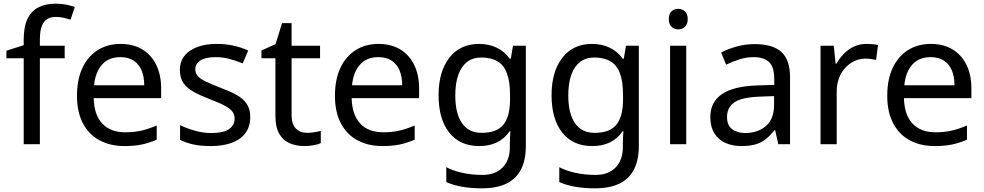

<svg xmlns="http://www.w3.org/2000/svg" viewBox="-20 -785 5358 1045"><path d="M332 -468H197V0H109V-468H15V-509L109 -539V-570Q109 -639 129.5 -682Q150 -725 189 -745Q228 -765 283 -765Q315 -765 341.5 -759.5Q368 -754 387 -747L364 -678Q348 -683 327 -688Q306 -693 284 -693Q240 -693 218.5 -663.5Q197 -634 197 -571V-536H332Z M636 -546Q705 -546 754.5 -516Q804 -486 830.5 -431.5Q857 -377 857 -304V-251H490Q492 -160 536.5 -112.5Q581 -65 661 -65Q712 -65 751.5 -74.5Q791 -84 833 -102V-25Q792 -7 752 1.5Q712 10 657 10Q581 10 522.5 -21Q464 -52 431.5 -113.5Q399 -175 399 -264Q399 -352 428.5 -415Q458 -478 511.5 -512Q565 -546 636 -546ZM635 -474Q572 -474 535.5 -433.5Q499 -393 492 -321H765Q765 -367 751 -401Q737 -435 708.5 -454.5Q680 -474 635 -474Z M1342 -148Q1342 -96 1316 -61Q1290 -26 1242 -8Q1194 10 1128 10Q1072 10 1031.5 1Q991 -8 960 -24V-104Q992 -88 1037.5 -74.5Q1083 -61 1130 -61Q1197 -61 1227 -82.5Q1257 -104 1257 -140Q1257 -160 1246 -176Q1235 -192 1206.5 -208Q1178 -224 1125 -244Q1073 -264 1036 -284Q999 -304 979 -332Q959 -360 959 -404Q959 -472 1014.5 -509Q1070 -546 1160 -546Q1209 -546 1251.5 -536.5Q1294 -527 1331 -510L1301 -440Q1267 -454 1230 -464Q1193 -474 1154 -474Q1100 -474 1071.5 -456.5Q1043 -439 1043 -409Q1043 -387 1056 -371.5Q1069 -356 1099.5 -341.5Q1130 -327 1181 -307Q1232 -288 1268 -268Q1304 -248 1323 -219.5Q1342 -191 1342 -148Z M1651 -62Q1671 -62 1692 -65.5Q1713 -69 1726 -73V-6Q1712 1 1686 5.5Q1660 10 1636 10Q1594 10 1558.5 -4.5Q1523 -19 1501 -55Q1479 -91 1479 -156V-468H1403V-510L1480 -545L1515 -659H1567V-536H1722V-468H1567V-158Q1567 -109 1590.5 -85.5Q1614 -62 1651 -62Z M2040 -546Q2109 -546 2158.5 -516Q2208 -486 2234.5 -431.5Q2261 -377 2261 -304V-251H1894Q1896 -160 1940.5 -112.5Q1985 -65 2065 -65Q2116 -65 2155.5 -74.5Q2195 -84 2237 -102V-25Q2196 -7 2156 1.5Q2116 10 2061 10Q1985 10 1926.5 -21Q1868 -52 1835.5 -113.5Q1803 -175 1803 -264Q1803 -352 1832.5 -415Q1862 -478 1915.5 -512Q1969 -546 2040 -546ZM2039 -474Q1976 -474 1939.5 -433.5Q1903 -393 1896 -321H2169Q2169 -367 2155 -401Q2141 -435 2112.5 -454.5Q2084 -474 2039 -474Z M2587 -546Q2640 -546 2682.5 -526Q2725 -506 2755 -465H2760L2772 -536H2842V9Q2842 85 2816 136.5Q2790 188 2737 214Q2684 240 2602 240Q2544 240 2495.5 231.5Q2447 223 2409 206V125Q2447 145 2498 156Q2549 167 2607 167Q2676 167 2715.5 126.5Q2755 86 2755 16V-5Q2755 -17 2756 -39.5Q2757 -62 2758 -71H2754Q2726 -30 2684.5 -10Q2643 10 2588 10Q2484 10 2425.5 -63Q2367 -136 2367 -267Q2367 -395 2425.5 -470.5Q2484 -546 2587 -546ZM2599 -472Q2554 -472 2522.5 -448Q2491 -424 2474.5 -378Q2458 -332 2458 -266Q2458 -167 2494.5 -114.5Q2531 -62 2601 -62Q2642 -62 2671 -72.5Q2700 -83 2719 -105.5Q2738 -128 2747 -163Q2756 -198 2756 -246V-267Q2756 -340 2739.5 -385Q2723 -430 2688 -451Q2653 -472 2599 -472Z M3202 -546Q3255 -546 3297.5 -526Q3340 -506 3370 -465H3375L3387 -536H3457V9Q3457 85 3431 136.5Q3405 188 3352 214Q3299 240 3217 240Q3159 240 3110.5 231.5Q3062 223 3024 206V125Q3062 145 3113 156Q3164 167 3222 167Q3291 167 3330.5 126.5Q3370 86 3370 16V-5Q3370 -17 3371 -39.5Q3372 -62 3373 -71H3369Q3341 -30 3299.5 -10Q3258 10 3203 10Q3099 10 3040.5 -63Q2982 -136 2982 -267Q2982 -395 3040.5 -470.5Q3099 -546 3202 -546ZM3214 -472Q3169 -472 3137.5 -448Q3106 -424 3089.5 -378Q3073 -332 3073 -266Q3073 -167 3109.5 -114.5Q3146 -62 3216 -62Q3257 -62 3286 -72.5Q3315 -83 3334 -105.5Q3353 -128 3362 -163Q3371 -198 3371 -246V-267Q3371 -340 3354.5 -385Q3338 -430 3303 -451Q3268 -472 3214 -472Z M3715 -536V0H3627V-536ZM3672 -737Q3692 -737 3707.5 -723.5Q3723 -710 3723 -681Q3723 -653 3707.5 -639Q3692 -625 3672 -625Q3650 -625 3635 -639Q3620 -653 3620 -681Q3620 -710 3635 -723.5Q3650 -737 3672 -737Z M4088 -545Q4186 -545 4233 -502Q4280 -459 4280 -365V0H4216L4199 -76H4195Q4172 -47 4147.5 -27.5Q4123 -8 4091.5 1Q4060 10 4015 10Q3967 10 3928.5 -7Q3890 -24 3868 -59.5Q3846 -95 3846 -149Q3846 -229 3909 -272.5Q3972 -316 4103 -320L4194 -323V-355Q4194 -422 4165 -448Q4136 -474 4083 -474Q4041 -474 4003 -461.5Q3965 -449 3932 -433L3905 -499Q3940 -518 3988 -531.5Q4036 -545 4088 -545ZM4114 -259Q4014 -255 3975.5 -227Q3937 -199 3937 -148Q3937 -103 3964.5 -82Q3992 -61 4035 -61Q4103 -61 4148 -98.5Q4193 -136 4193 -214V-262Z M4696 -546Q4711 -546 4728.5 -544.5Q4746 -543 4759 -540L4748 -459Q4735 -462 4719.5 -464Q4704 -466 4690 -466Q4659 -466 4631 -453Q4603 -440 4581 -416.5Q4559 -393 4546.5 -360Q4534 -327 4534 -286V0H4446V-536H4518L4528 -438H4532Q4549 -468 4573 -492.5Q4597 -517 4628 -531.5Q4659 -546 4696 -546Z M5046 -546Q5115 -546 5164.5 -516Q5214 -486 5240.5 -431.5Q5267 -377 5267 -304V-251H4900Q4902 -160 4946.5 -112.5Q4991 -65 5071 -65Q5122 -65 5161.5 -74.5Q5201 -84 5243 -102V-25Q5202 -7 5162 1.5Q5122 10 5067 10Q4991 10 4932.5 -21Q4874 -52 4841.5 -113.5Q4809 -175 4809 -264Q4809 -352 4838.5 -415Q4868 -478 4921.5 -512Q4975 -546 5046 -546ZM5045 -474Q4982 -474 4945.5 -433.5Q4909 -393 4902 -321H5175Q5175 -367 5161 -401Q5147 -435 5118.5 -454.5Q5090 -474 5045 -474Z"/></svg>

Font: uhindi15
Style: Book
Weight: 400
Designer: Jelle Bosma - Monotype Design Team
Foundry: Monotype Imaging Inc.
Version: Version 2.003